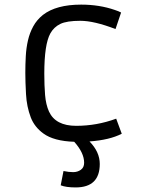

<svg xmlns="http://www.w3.org/2000/svg" viewBox="-20 -611 624 840"><path d="M257.8 137.2Q280.8 142.1 300 142.1Q319.3 142.1 333.7 131.8Q348.1 121.6 348.1 101.1Q348.1 57.6 304.7 9.3Q215.3 6.3 169.9 -26.9Q130.9 -55.2 114.7 -97.2Q96.7 -144.5 93.8 -199.2Q90.8 -253.9 90.8 -291.5Q90.8 -329.1 92.8 -365Q94.7 -400.9 102.3 -434.1Q109.9 -467.3 125.5 -495.8Q141.1 -524.4 168 -545.9Q226.1 -590.8 335 -590.8Q415 -590.8 482.4 -567.4Q500.5 -561.5 509.8 -556.2L485.4 -483.9Q391.6 -520 331.8 -520Q272 -520 243.9 -506.3Q215.8 -492.7 200.2 -464.8Q173.8 -417 173.8 -289.1Q173.8 -237.8 177.2 -195.6Q180.7 -153.3 194.3 -123Q223.1 -60.5 313.2 -60.5Q403.3 -60.5 488.3 -91.8L512.7 -25.9Q459.5 1.5 371.6 7.8Q416.5 53.7 416.5 106.4Q416.5 209 311 209Q268.6 209 245.6 199.7Z"/></svg>

Font: Armata
Style: Regular
Weight: 400
Designer: Viktoriya Grabowska
Foundry: Viktoriya Grabowska
Version: Version 1.003